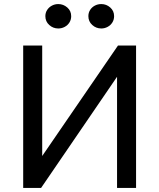

<svg xmlns="http://www.w3.org/2000/svg" viewBox="-20 -924 784 944"><path d="M94 0V-700H187.5V-157L560 -700H649V0H555.5V-546.5L182 0ZM266.5 -784Q241 -784 222 -801.2Q203 -818.5 203 -844.5Q203 -861.5 211.8 -875Q220.5 -888.5 235 -896.2Q249.5 -904 266.5 -904Q291.5 -904 310.8 -887.2Q330 -870.5 330 -844.5Q330 -827 321.2 -813.2Q312.5 -799.5 298 -791.8Q283.5 -784 266.5 -784ZM478 -784Q452.5 -784 433.5 -801.2Q414.5 -818.5 414.5 -844.5Q414.5 -861.5 423 -875Q431.5 -888.5 446 -896.2Q460.5 -904 478 -904Q503 -904 522 -887.2Q541 -870.5 541 -844.5Q541 -827 532.2 -813.2Q523.5 -799.5 509 -791.8Q494.5 -784 478 -784Z"/></svg>

Font: Geologica Cursive Light
Style: Regular
Weight: 300
Designer: Sindre Bremnes, Frode Helland
Foundry: Monokrom Skriftforlag AS
Version: Version 1.010;gftools[0.9.28]